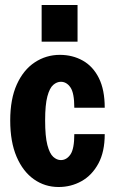

<svg xmlns="http://www.w3.org/2000/svg" viewBox="-20 -740 458 770"><path d="M215 10Q160 10 116 -21Q72 -52 46.5 -111.5Q21 -171 21 -257Q21 -343 47.5 -401.5Q74 -460 119.5 -490Q165 -520 220 -520Q271 -520 312 -497Q353 -474 376.5 -427Q400 -380 400 -308H278Q278 -367 262.5 -389.5Q247 -412 224 -412Q208 -412 193.5 -399.5Q179 -387 170 -353.5Q161 -320 161 -257Q161 -193 170 -158.5Q179 -124 193.5 -111Q208 -98 224 -98Q247 -98 262.5 -120.5Q278 -143 278 -202H400Q400 -131 374.5 -84Q349 -37 307 -13.5Q265 10 215 10ZM147 -573V-720H291V-573Z"/></svg>

Font: Instrument Sans Condensed
Style: Bold
Weight: 700
Width: 3
Designer: Rodrigo Fuenzalida
Foundry: fragTYPE
Version: Version 1.000;gftools[0.9.28]